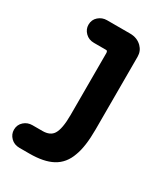

<svg xmlns="http://www.w3.org/2000/svg" viewBox="-154 -661 653 746"><g transform="rotate(30 172.0 -288.0)"><path d="M55.7 -89.8H100.6Q134.8 -89.8 148.4 -111.3Q164.1 -135.7 164.1 -198.2V-477.5L162.1 -484.4Q160.2 -486.3 155.3 -486.3H102.5Q79.1 -486.3 64 -501.5Q48.8 -516.6 48.8 -537.1Q48.8 -559.6 64.9 -573.7Q81.1 -587.9 102.5 -587.9H206.1Q238.3 -587.9 258.8 -567.4Q276.4 -549.8 276.4 -524.4V-198.2Q276.4 -121.1 259.8 -78.1Q243.2 -30.3 203.1 -8.8Q165 11.7 100.6 11.7H55.7Q32.2 11.7 17.1 -3.4Q2 -18.6 2 -39.1Q2 -61.5 18.6 -76.2Q34.2 -89.8 55.7 -89.8Z"/></g></svg>

Font: FakePearl
Style: SemiBold
Weight: 400
Version: Version 1.2